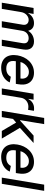

<svg xmlns="http://www.w3.org/2000/svg" viewBox="1239 -2006 778 3296"><g transform="rotate(90 1628.0 -358.0)"><path d="M26.3 0 117.2 -545.5H219.1L204.2 -456.7H210.9Q223.4 -479 240.6 -497Q257.8 -514.9 278.8 -527.2Q299.7 -539.4 324.2 -546Q348.7 -552.6 375.7 -552.6Q430 -552.6 463.1 -527.2Q496.1 -501.8 506.4 -456.7H512.1Q525.2 -478.7 543.9 -496.4Q562.5 -514.2 585.6 -526.6Q608.7 -539.1 635.5 -545.8Q662.3 -552.6 691.8 -552.6Q766 -552.6 805 -506Q844.5 -459.2 828.8 -365.8L767.8 0H661.2L720.9 -355.8Q730.5 -411.9 704.2 -436.4Q678.3 -460.9 636 -460.9Q610.1 -460.9 588.4 -452.6Q566.8 -444.2 550.2 -429.3Q533.7 -414.4 522.9 -393.6Q512.1 -372.9 508.2 -347.7L449.6 0H344.1L404.8 -362.6Q411.9 -407.3 388.8 -433.9Q365.4 -460.9 321 -460.9Q298.3 -460.9 276.5 -451.7Q254.6 -442.5 236.7 -426Q218.8 -409.4 206 -386.5Q193.2 -363.6 188.6 -336.3L132.5 0Z M930.4 -269.2Q940 -326.3 964.7 -377.8Q989.3 -429.3 1027.3 -468.2Q1065.3 -507.1 1116.3 -529.8Q1167.3 -552.6 1229.4 -552.6Q1260.7 -552.6 1289.4 -545.8Q1318.2 -539.1 1342.7 -525Q1367.2 -511 1386.4 -489.3Q1405.5 -467.7 1417.6 -437.5Q1430 -407.3 1431.8 -368.3Q1433.6 -329.2 1425.4 -278.4L1419.4 -240.8H1030.9Q1017 -152.3 1051.8 -114.3Q1086.3 -76.7 1158.7 -76.7Q1254.6 -76.7 1297.6 -154.5L1394.9 -136.4Q1378.6 -98.7 1351.9 -71Q1325.3 -43.3 1292.1 -25Q1258.9 -6.7 1220.7 2.1Q1182.5 11 1143.1 11Q1082.7 11 1038 -9.1Q993.3 -29.1 965.7 -65.7Q938.2 -102.3 929 -154.1Q919.7 -206 930.4 -269.2ZM1044.4 -320.3H1327.4Q1338.1 -383.2 1307.9 -424Q1277.7 -464.8 1215.6 -464.8Q1174 -464.8 1138.1 -443.5Q1120 -432.9 1104.6 -418.9Q1089.1 -404.8 1077.1 -388.8Q1065 -372.9 1056.6 -355.5Q1048.3 -338.1 1044.4 -320.3Z M1589.1 -545.5H1691.8L1677.2 -458.8H1682.9Q1693.5 -480.8 1709.9 -498.4Q1726.2 -516 1746.4 -528.2Q1766.7 -540.5 1789.8 -547.1Q1812.9 -553.6 1837.4 -553.6H1846.2Q1855.5 -553.6 1865.4 -553.3Q1875.4 -552.9 1882.1 -551.1L1865.1 -449.6Q1861.9 -450.6 1856.2 -451.7Q1850.5 -452.8 1843 -453.8Q1835.6 -454.9 1827.1 -455.4Q1818.5 -456 1810 -456Q1782.3 -456 1757.1 -447.1Q1731.9 -438.2 1711.8 -422.1Q1691.8 -405.9 1677.9 -383.3Q1664.1 -360.8 1659.1 -333.1L1604.4 0H1498.2Z M2004.6 -727.3H2110.8L2042.3 -314.6H2051.1L2307.5 -545.5H2434.7L2174.7 -310.7L2358.7 0H2228.3L2083.8 -246.1L2022.4 -193.5L1990.1 0H1883.9Z M2461.3 -269.2Q2470.9 -326.3 2495.6 -377.8Q2520.2 -429.3 2558.2 -468.2Q2596.2 -507.1 2647.2 -529.8Q2698.2 -552.6 2760.3 -552.6Q2791.5 -552.6 2820.3 -545.8Q2849.1 -539.1 2873.6 -525Q2898.1 -511 2917.3 -489.3Q2936.4 -467.7 2948.5 -437.5Q2960.9 -407.3 2962.7 -368.3Q2964.5 -329.2 2956.3 -278.4L2950.3 -240.8H2561.8Q2547.9 -152.3 2582.7 -114.3Q2617.2 -76.7 2689.6 -76.7Q2785.5 -76.7 2828.5 -154.5L2925.8 -136.4Q2909.4 -98.7 2882.8 -71Q2856.2 -43.3 2823 -25Q2789.8 -6.7 2751.6 2.1Q2713.4 11 2674 11Q2613.6 11 2568.9 -9.1Q2524.1 -29.1 2496.6 -65.7Q2469.1 -102.3 2459.9 -154.1Q2450.6 -206 2461.3 -269.2ZM2575.3 -320.3H2858.3Q2869 -383.2 2838.8 -424Q2808.6 -464.8 2746.4 -464.8Q2704.9 -464.8 2669 -443.5Q2650.9 -432.9 2635.5 -418.9Q2620 -404.8 2608 -388.8Q2595.9 -372.9 2587.5 -355.5Q2579.2 -338.1 2575.3 -320.3Z M3256 -727.3 3135.3 0H3029.1L3149.9 -727.3Z"/></g></svg>

Font: Inter P Medium
Style: Italic
Weight: 500
Italic angle: 9.39999°
Designer: Rasmus Andersson
Foundry: rsms
Version: Version 3.018;git-588b23468